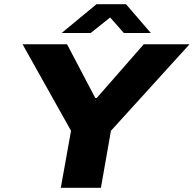

<svg xmlns="http://www.w3.org/2000/svg" viewBox="-20 -899 927 919"><path d="M271 0 320 -273 88 -687H301L436 -430H443L668 -687H887L511 -273L463 0ZM275 -741 442 -879H583L702 -741H573L481 -845L543 -844L414 -741Z"/></svg>

Font: Archivo SemiExpanded ExtraBold
Style: Italic
Weight: 800
Width: 6
Italic angle: -10°
Designer: Hector Gatti
Foundry: Omnibus-Type
Version: Version 2.001